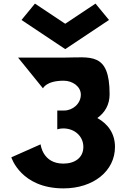

<svg xmlns="http://www.w3.org/2000/svg" viewBox="-20 -1048 702 1067"><path d="M218.8 -557C218.8 -557 236.6 -599.5 333.8 -599.5C383.4 -599.5 429.2 -567.2 429.2 -522.2C429.2 -471.2 383.4 -433.8 336.6 -433.8H298.3V-329.2C298.3 -329.2 313.2 -334.3 331.9 -334.3C393.6 -334.3 443.2 -291.8 443.2 -231.5C443.2 -172 396.5 -138.8 331.9 -138.8C216 -138.8 205.7 -245.9 205.7 -245.9L43 -173.7C43 -173.7 95.4 -1.1 332.9 -1.1C498.4 -1.1 619 -97.2 619 -231.5C619 -305.4 580.6 -359 520.8 -392.1C562.9 -421.9 589.1 -466.1 589.1 -523.9C589.1 -761 482.5 -727.9 335.7 -727.9H80.4ZM585.7 -937 510.8 -1028 342.5 -916 174.2 -1028 99.5 -937 342.5 -775Z"/></svg>

Font: Hussar
Style: BdWide
Weight: 700
Foundry: Cannot Into Space Fonts
Version: Version 2.00